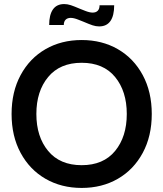

<svg xmlns="http://www.w3.org/2000/svg" viewBox="-20 -911 804 945"><path d="M37 -350Q37 -459 81.5 -541.5Q126 -624 204 -669Q282 -714 382 -714Q482 -714 560 -669Q638 -624 682.5 -541.5Q727 -459 727 -350Q727 -241 682.5 -158.5Q638 -76 560 -31Q482 14 382 14Q282 14 204 -31Q126 -76 81.5 -158.5Q37 -241 37 -350ZM604 -350Q604 -462 546.5 -532Q489 -602 382 -602Q275 -602 217 -532Q159 -462 159 -350Q159 -238 217 -168Q275 -98 382 -98Q489 -98 546.5 -168Q604 -238 604 -350ZM391 -804Q386 -806 364.5 -814.5Q343 -823 328 -823Q312 -823 303 -814Q294 -805 294 -788H222Q222 -838 240.5 -864.5Q259 -891 296 -891Q312 -891 328.5 -885.5Q345 -880 373 -868Q378 -866 399.5 -857.5Q421 -849 436 -849Q452 -849 461 -858Q470 -867 470 -885H542Q542 -834 523.5 -807.5Q505 -781 468 -781Q452 -781 435.5 -786.5Q419 -792 391 -804Z"/></svg>

Font: Cabin SemiBold
Style: Regular
Weight: 600
Designer: Pablo Impallari
Foundry: Pablo Impallari. http://www.impallari.com Igino Marini. http://www.ikern.com
Version: Version 2.200